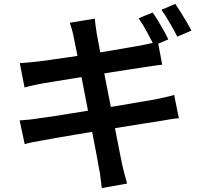

<svg xmlns="http://www.w3.org/2000/svg" viewBox="-20 -884 1040 979"><path d="M758 -820Q771 -803 786 -778Q801 -753 815 -728Q829 -703 838 -683L766 -652Q750 -683 728.5 -722.5Q707 -762 687 -791ZM874 -864Q887 -845 902.5 -820Q918 -795 932.5 -770.5Q947 -746 956 -728L884 -697Q868 -729 845.5 -767.5Q823 -806 803 -834ZM356 -694Q352 -715 347 -733Q342 -751 336 -768L463 -789Q465 -775 467.5 -753Q470 -731 473 -714Q476 -701 482.5 -663.5Q489 -626 499.5 -571.5Q510 -517 522.5 -454Q535 -391 547.5 -327Q560 -263 571 -206Q582 -149 590.5 -106.5Q599 -64 603 -44Q608 -23 614.5 2.5Q621 28 628 52L499 75Q495 48 492.5 23Q490 -2 485 -24Q482 -42 474.5 -83Q467 -124 456 -180Q445 -236 432.5 -299.5Q420 -363 408 -426.5Q396 -490 385.5 -545Q375 -600 367 -639.5Q359 -679 356 -694ZM81 -562Q103 -564 125 -565.5Q147 -567 171 -570Q193 -573 233.5 -578.5Q274 -584 325.5 -591.5Q377 -599 432.5 -607.5Q488 -616 540 -625Q592 -634 633 -641Q674 -648 697 -652Q721 -657 744.5 -662Q768 -667 785 -672L807 -554Q792 -553 767 -549Q742 -545 720 -542Q694 -538 650.5 -531.5Q607 -525 554.5 -516.5Q502 -508 446.5 -499Q391 -490 340.5 -482Q290 -474 251.5 -467.5Q213 -461 193 -458Q171 -453 150.5 -449Q130 -445 105 -438ZM80 -270Q100 -271 128.5 -274Q157 -277 179 -281Q206 -284 251.5 -291Q297 -298 354 -307.5Q411 -317 471.5 -326.5Q532 -336 589 -346Q646 -356 693.5 -364Q741 -372 770 -377Q799 -383 824 -388.5Q849 -394 868 -400L892 -281Q873 -280 846 -275.5Q819 -271 791 -266Q758 -261 709.5 -253.5Q661 -246 603.5 -236.5Q546 -227 486 -217.5Q426 -208 370.5 -198.5Q315 -189 271 -181.5Q227 -174 202 -169Q171 -164 146.5 -159Q122 -154 106 -149Z"/></svg>

Font: Noto Sans KR SemiBold
Style: Regular
Weight: 600
Designer: Ryoko NISHIZUKA  (kana, bopomofo & ideographs); Paul D. Hunt (Latin, Greek & Cyrillic); Sandoll Communications , Soo-you
Foundry: Adobe
Version: Version 2.004-H2;hotconv 1.0.118;makeotfexe 2.5.65603